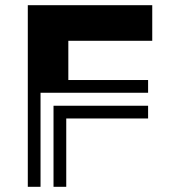

<svg xmlns="http://www.w3.org/2000/svg" viewBox="-20 -719 652 739"><path d="M566 -562H243V-411H550V-362H136V0H87V-699H566ZM186 0V-312H550V-263H235V0Z"/></svg>

Font: Balans
Style: Regular
Weight: 400
Designer: Thomas Breure
Foundry: Thomas Breure
Version: Version 2.001